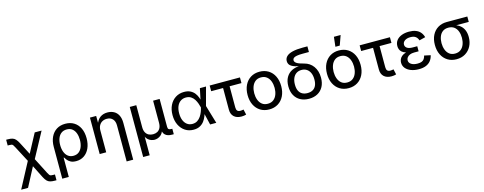

<svg xmlns="http://www.w3.org/2000/svg" viewBox="-31 -1668 7000 2778"><g transform="rotate(-15 3468.5 -279.0)"><path d="M33.2 204.1 264.6 -231H307.6L460 66.9Q472.2 90.8 481.2 101.6Q490.2 112.3 503.2 115Q516.1 117.7 539.1 117.7H562.5V204.1H539.1Q496.6 204.1 468.8 196.5Q440.9 189 420.7 168.2Q400.4 147.5 379.9 107.4L285.6 -80.1L136.2 204.1ZM254.4 -136.7 112.3 -407.2Q98.1 -434.6 89.4 -446.3Q80.6 -458 68.8 -460.9Q57.1 -463.9 33.2 -463.9H10.3V-550.3H33.2Q76.2 -550.3 103.5 -542Q130.9 -533.7 151.1 -511.5Q171.4 -489.3 192.9 -447.3L287.1 -265.6L437 -545.9H540L318.8 -136.7Z M648.9 204.1V-271Q648.9 -356.9 679.2 -420.4Q709.5 -483.9 764.4 -518.3Q819.3 -552.7 894.5 -552.7Q969.2 -552.7 1024.4 -518.8Q1079.6 -484.9 1110.1 -421.6Q1140.6 -358.4 1140.6 -271.5Q1140.6 -185.5 1111.3 -121.8Q1082 -58.1 1030.3 -23.4Q978.5 11.2 911.6 11.2Q860.4 11.2 828.9 -6.1Q797.4 -23.4 780 -46.1Q762.7 -68.8 752.9 -85H746.6V204.1ZM892.6 -73.7Q941.9 -73.7 974.9 -100.1Q1007.8 -126.5 1024.4 -171.4Q1041 -216.3 1041 -272.9Q1041 -327.6 1025.1 -371.8Q1009.3 -416 976.6 -441.9Q943.8 -467.8 894 -467.8Q846.2 -467.8 813 -443.4Q779.8 -418.9 762.5 -375.2Q745.1 -331.5 745.1 -272.9Q745.1 -214.8 762.2 -169.7Q779.3 -124.5 812.3 -99.1Q845.2 -73.7 892.6 -73.7Z M1361.8 -325.2V0H1264.2V-545.9H1357.4L1358.4 -413.1H1346.7Q1371.1 -487.3 1416.7 -520Q1462.4 -552.7 1525.9 -552.7Q1581.1 -552.7 1623 -529.8Q1665 -506.8 1688.2 -460.9Q1711.4 -415 1711.4 -346.7V204.1H1613.3V-336.4Q1613.3 -397.5 1581.3 -431.9Q1549.3 -466.3 1494.1 -466.3Q1456.5 -466.3 1426.5 -450Q1396.5 -433.6 1379.2 -402.1Q1361.8 -370.6 1361.8 -325.2Z M1860.8 204.1V-545.9H1958.5V-216.3Q1958.5 -167.5 1975.6 -136.5Q1992.7 -105.5 2021.5 -91.1Q2050.3 -76.7 2085.9 -76.7Q2122.1 -76.7 2149.9 -91.3Q2177.7 -106 2194.1 -136.7Q2210.4 -167.5 2210.4 -216.3V-545.9H2308.1V-128.9Q2308.1 -103 2319.3 -92.5Q2330.6 -82 2358.9 -82H2374V0H2349.1Q2280.8 0 2246.8 -32Q2212.9 -64 2212.9 -125.5V-174.8H2234.4Q2234.4 -120.6 2219.7 -85.4Q2205.1 -50.3 2182.1 -30.5Q2159.2 -10.7 2133.5 -2.4Q2107.9 5.9 2086.4 5.9Q2064.5 5.9 2038.8 -2.4Q2013.2 -10.7 1990.2 -30.5Q1967.3 -50.3 1952.6 -85.4Q1938 -120.6 1938 -174.8H1958.5V204.1Z M2670.4 11.7Q2598.6 11.7 2543.9 -24.2Q2489.3 -60.1 2458.5 -123.8Q2427.7 -187.5 2427.7 -270.5Q2427.7 -354.5 2459 -418Q2490.2 -481.4 2545.9 -517.1Q2601.6 -552.7 2673.8 -552.7Q2729.5 -552.7 2767.8 -533.2Q2806.2 -513.7 2830.1 -482.4Q2854 -451.2 2867.2 -414.8Q2880.4 -378.4 2886.2 -345.2H2920.4L2929.2 -274.4L3010.7 0H2918.5L2853 -274.4Q2846.7 -300.8 2835.2 -333.7Q2823.7 -366.7 2804.4 -397.5Q2785.2 -428.2 2754.4 -448Q2723.6 -467.8 2679.2 -467.8Q2632.8 -467.8 2598.4 -443.8Q2564 -419.9 2545.4 -376Q2526.9 -332 2526.9 -270.5Q2526.9 -210 2544.9 -166Q2563 -122.1 2596.2 -97.9Q2629.4 -73.7 2674.3 -73.7Q2718.3 -73.7 2749.3 -94Q2780.3 -114.3 2801.3 -145.8Q2822.3 -177.2 2834.7 -210.9Q2847.2 -244.6 2853 -271.5L2911.1 -545.9H3002.9L2929.2 -271.5L2920.4 -204.1H2889.6Q2882.3 -171.4 2867.9 -134Q2853.5 -96.7 2828.9 -63.5Q2804.2 -30.3 2765.4 -9.3Q2726.6 11.7 2670.4 11.7Z M3389.2 6.8Q3316.4 6.8 3276.1 -30.8Q3235.8 -68.4 3235.8 -136.7V-460.9H3057.6V-545.9H3511.2V-460.9H3333.5V-144.5Q3333.5 -109.9 3347.9 -93.8Q3362.3 -77.6 3395.5 -77.6Q3404.3 -77.6 3417.5 -79.6Q3430.7 -81.5 3440.9 -83.5L3459 -3.4Q3444.8 1.5 3426.3 4.2Q3407.7 6.8 3389.2 6.8Z M3803.7 11.7Q3728 11.7 3671.4 -23.4Q3614.7 -58.6 3583.3 -122.1Q3551.8 -185.5 3551.8 -269.5Q3551.8 -355 3583.3 -418.7Q3614.7 -482.4 3671.4 -517.6Q3728 -552.7 3803.7 -552.7Q3879.4 -552.7 3936.3 -517.6Q3993.2 -482.4 4024.4 -418.7Q4055.7 -355 4055.7 -269.5Q4055.7 -185.5 4024.4 -122.1Q3993.2 -58.6 3936.3 -23.4Q3879.4 11.7 3803.7 11.7ZM3803.7 -73.2Q3856 -73.2 3890.1 -100.3Q3924.3 -127.4 3940.7 -172.4Q3957 -217.3 3957 -270Q3957 -322.8 3940.7 -367.9Q3924.3 -413.1 3890.1 -440.4Q3856 -467.8 3803.7 -467.8Q3751.5 -467.8 3717.8 -440.4Q3684.1 -413.1 3667.7 -368.2Q3651.4 -323.2 3651.4 -270Q3651.4 -217.3 3667.7 -172.4Q3684.1 -127.4 3717.8 -100.3Q3751.5 -73.2 3803.7 -73.2Z M4398.9 11.7Q4325.7 11.7 4270.5 -18.1Q4215.3 -47.9 4184.6 -104Q4153.8 -160.2 4153.8 -238.8Q4153.8 -318.8 4184.6 -372.8Q4215.3 -426.8 4270.5 -454.8Q4325.7 -482.9 4398.9 -482.9V-477.1Q4357.4 -485.4 4325.2 -495.1Q4293 -504.9 4271 -518.6Q4249 -532.2 4237.5 -551.5Q4226.1 -570.8 4226.1 -597.2Q4226.1 -639.6 4256.1 -668.7Q4286.1 -697.8 4346.7 -712.6Q4407.2 -727.5 4497.6 -727.5H4570.3V-642.6H4478.5Q4423.3 -642.6 4389.4 -636.5Q4355.5 -630.4 4339.8 -617.7Q4324.2 -605 4324.2 -585.4Q4324.2 -571.3 4331.8 -559.8Q4339.4 -548.3 4355.5 -537.8Q4371.6 -527.3 4397.7 -518.1Q4423.8 -508.8 4461.9 -499Q4502.4 -488.8 4535.6 -466.6Q4568.8 -444.3 4593 -411.1Q4617.2 -377.9 4630.4 -335Q4643.6 -292 4643.6 -239.7Q4643.6 -160.2 4612.8 -104Q4582 -47.9 4527.1 -18.1Q4472.2 11.7 4398.9 11.7ZM4398.9 -73.7Q4444.3 -73.7 4477.1 -91.8Q4509.8 -109.9 4527.1 -146.7Q4544.4 -183.6 4544.4 -238.8Q4544.4 -295.4 4526.9 -335.7Q4509.3 -376 4476.6 -397.9Q4443.8 -419.9 4398.9 -419.9Q4353.5 -419.9 4320.8 -398.2Q4288.1 -376.5 4270.3 -335.9Q4252.4 -295.4 4252.4 -238.8Q4252.4 -183.1 4270 -146.5Q4287.6 -109.9 4320.3 -91.8Q4353 -73.7 4398.9 -73.7Z M4993.2 11.7Q4917.5 11.7 4860.8 -23.4Q4804.2 -58.6 4772.7 -122.1Q4741.2 -185.5 4741.2 -269.5Q4741.2 -355 4772.7 -418.7Q4804.2 -482.4 4860.8 -517.6Q4917.5 -552.7 4993.2 -552.7Q5068.8 -552.7 5125.7 -517.6Q5182.6 -482.4 5213.9 -418.7Q5245.1 -355 5245.1 -269.5Q5245.1 -185.5 5213.9 -122.1Q5182.6 -58.6 5125.7 -23.4Q5068.8 11.7 4993.2 11.7ZM4993.2 -73.2Q5045.4 -73.2 5079.6 -100.3Q5113.8 -127.4 5130.1 -172.4Q5146.5 -217.3 5146.5 -270Q5146.5 -322.8 5130.1 -367.9Q5113.8 -413.1 5079.6 -440.4Q5045.4 -467.8 4993.2 -467.8Q4940.9 -467.8 4907.2 -440.4Q4873.5 -413.1 4857.2 -368.2Q4840.8 -323.2 4840.8 -270Q4840.8 -217.3 4857.2 -172.4Q4873.5 -127.4 4907.2 -100.3Q4940.9 -73.2 4993.2 -73.2ZM4960 -616.7 4976.6 -761.7H5077.1L5025.4 -616.7Z M5635.7 6.8Q5563 6.8 5522.7 -30.8Q5482.4 -68.4 5482.4 -136.7V-460.9H5304.2V-545.9H5757.8V-460.9H5580.1V-144.5Q5580.1 -109.9 5594.5 -93.8Q5608.9 -77.6 5642.1 -77.6Q5650.9 -77.6 5664.1 -79.6Q5677.2 -81.5 5687.5 -83.5L5705.6 -3.4Q5691.4 1.5 5672.9 4.2Q5654.3 6.8 5635.7 6.8Z M6044.4 9.8Q5980 9.8 5928.5 -9.5Q5877 -28.8 5847.4 -64.2Q5817.9 -99.6 5817.9 -147.5Q5817.9 -170.9 5827.1 -195.1Q5836.4 -219.2 5859.4 -239.5Q5882.3 -259.8 5922.6 -272.2Q5962.9 -284.7 6024.9 -284.7H6106V-241.7H6039.1Q6001.5 -241.7 5974.6 -230.2Q5947.8 -218.8 5933.1 -199.2Q5918.5 -179.7 5918.5 -155.3Q5918.5 -118.7 5953.4 -96.2Q5988.3 -73.7 6047.9 -73.7Q6086.4 -73.7 6110.1 -83.7Q6133.8 -93.8 6147 -113.3Q6160.2 -132.8 6167 -162.1L6260.3 -142.1Q6250 -95.2 6223.1 -61Q6196.3 -26.9 6151.9 -8.5Q6107.4 9.8 6044.4 9.8ZM6024.9 -262.2Q5964.8 -262.2 5926.3 -273.4Q5887.7 -284.7 5866.2 -303.7Q5844.7 -322.8 5836.4 -346.2Q5828.1 -369.6 5828.1 -392.6Q5828.1 -443.4 5855.5 -479Q5882.8 -514.6 5931.6 -533.7Q5980.5 -552.7 6043.5 -552.7Q6102.1 -552.7 6144 -536.6Q6186 -520.5 6212.4 -489.7Q6238.8 -459 6251 -414.6L6159.2 -391.6Q6148.4 -428.2 6120.8 -449.2Q6093.3 -470.2 6043 -470.2Q5989.7 -470.2 5958 -447.5Q5926.3 -424.8 5926.3 -389.2Q5926.3 -357.4 5954.6 -337.6Q5982.9 -317.9 6039.1 -317.9H6106V-262.2Z M6608.9 11.7Q6533.2 11.7 6476.3 -23.7Q6419.4 -59.1 6388.2 -122.3Q6356.9 -185.5 6356.9 -269.5Q6356.9 -353.5 6388.4 -415.5Q6419.9 -477.5 6476.6 -511.7Q6533.2 -545.9 6608.9 -545.9H6917V-464.8H6677.7L6608.9 -460.9Q6556.6 -460.9 6522.9 -435.3Q6489.3 -409.7 6472.9 -366.2Q6456.5 -322.8 6456.5 -269.5Q6456.5 -216.8 6472.9 -171.9Q6489.3 -127 6522.9 -100.1Q6556.6 -73.2 6608.9 -73.2Q6661.1 -73.2 6695.3 -100.3Q6729.5 -127.4 6745.8 -172.1Q6762.2 -216.8 6762.2 -269.5Q6762.2 -322.8 6745.8 -366.2Q6729.5 -409.7 6695.3 -435.3Q6661.1 -460.9 6608.9 -460.9V-485.4Q6665 -485.4 6711.4 -470.9Q6757.8 -456.5 6791.3 -428Q6824.7 -399.4 6842.8 -356Q6860.8 -312.5 6860.8 -254.4Q6860.8 -177.7 6829.6 -117.7Q6798.3 -57.6 6741.5 -22.9Q6684.6 11.7 6608.9 11.7Z"/></g></svg>

Font: Inter Cardless
Style: Regular
Weight: 400
Designer: Rasmus Andersson
Foundry: rsms
Version: Version 4.001;git-9221beed3